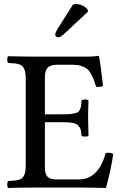

<svg xmlns="http://www.w3.org/2000/svg" viewBox="-20 -924 609 946"><path d="M201.2 -543V-360.8H291Q316.4 -360.8 331.8 -362.8Q347.2 -364.7 357.4 -368.4Q367.7 -372.1 372.3 -381.1Q377 -390.1 378.9 -400.1Q380.9 -410.2 381.8 -429.2Q386.7 -434.1 398.9 -434.1Q411.1 -434.1 416 -429.2Q414.1 -379.4 414.1 -341.8Q414.1 -308.6 416 -254.9Q412.1 -251 398.9 -251Q385.7 -251 381.8 -254.9Q380.4 -274.4 377.7 -284.7Q375 -294.9 366.2 -304.7Q357.4 -314.5 339.4 -318.1Q321.3 -321.8 291 -321.8H201.2V-100.1Q201.2 -67.9 213.4 -54Q225.6 -40 254.9 -40H368.2Q464.8 -40 501 -169.9Q522 -174.8 538.1 -165Q524.9 -78.1 502 2Q500 2 477.3 1.5Q454.6 1 424.3 0.5Q394 0 373 0H153.8Q98.1 0 20 2Q15.6 -2.4 15.6 -14.9Q15.6 -27.3 20 -32.2Q40.5 -33.2 51 -34.2Q61.5 -35.2 73.2 -38.3Q85 -41.5 89.8 -46.9Q94.7 -52.2 99.6 -62.3Q104.5 -72.3 105.7 -86.2Q106.9 -100.1 106.9 -121.1V-525.9Q106.9 -546.4 105.5 -559.8Q104 -573.2 99.6 -583.3Q95.2 -593.3 89.8 -598.6Q84.5 -604 73.2 -607.4Q62 -610.8 50.8 -611.8Q39.6 -612.8 20 -613.8Q15.6 -618.2 15.6 -630.4Q15.6 -642.6 20 -647Q104 -645 153.8 -645H415Q440.9 -645 463.9 -648.9Q467.8 -648.9 467.8 -646Q473.1 -625 487.8 -501Q472.2 -493.2 454.1 -496.1Q446.3 -520 440.9 -534.2Q435.5 -548.3 426.3 -563.7Q417 -579.1 406 -586.9Q395 -594.7 378.4 -599.9Q361.8 -605 339.8 -605H263.2Q228 -605 214.6 -590.1Q201.2 -575.2 201.2 -543ZM263.2 -780.8 339.8 -901.9Q345.7 -903.8 354 -903.8Q385.3 -903.8 410.2 -879.9L414.1 -867.2L297.9 -758.8Q279.3 -740.2 266.1 -740.2Q260.7 -740.2 256.3 -744.1Q252 -748 252 -752.9Q252 -761.7 263.2 -780.8Z"/></svg>

Font: Common Serif News
Style: Regular
Weight: 450
Designer: Philipp H. Poll, Khaled Hosny
Foundry: Stefan Peev, Context Ltd.
Version: Version 1.026